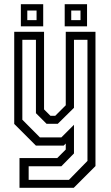

<svg xmlns="http://www.w3.org/2000/svg" viewBox="-20 -691 528 911"><path d="M150.5 0 47.5 -103V-540H189V-172L219.5 -141.5H242L292 -191.5V-540H433V97L330 200H72.5V59H251.5L292 18.5V-10L282 0ZM116 162.5H307L395 72.5V-502H331V-179.5L254 -103.5H201L150.5 -154V-502H86V-123L169.5 -39H271L331 -99V37L271 98H116ZM287 -566V-671H393V-566ZM79 -566V-671H185V-566ZM109.5 -595.5H153.5V-641H109.5ZM318 -595.5H362V-641H318Z"/></svg>

Font: Tourney Condensed
Style: Regular
Weight: 400
Width: 3
Designer: Tyler Finck
Foundry: Etcetera Type Co
Version: Version 1.010; ttfautohint (v1.8.3)